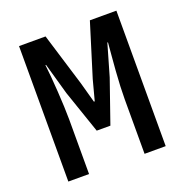

<svg xmlns="http://www.w3.org/2000/svg" viewBox="-119 -763 839 871"><g transform="rotate(-20 300.0 -327.0)"><path d="M65 0V-654H193L271 -399L298 -301H302L328 -399L407 -654H535V0H433V-264Q433 -290 434.5 -325.5Q436 -361 439 -400Q442 -439 445 -473.5Q448 -508 450 -532H447L403 -380L331 -173H265L194 -380L151 -532H148Q151 -508 154 -473.5Q157 -439 159.5 -400Q162 -361 163.5 -325.5Q165 -290 165 -264V0Z"/></g></svg>

Font: Source Code Pro ExtraLight SemiBold
Style: Regular
Weight: 600
Monospace: yes
Version: Version 1.018;hotconv 1.0.116;makeotfexe 2.5.65601